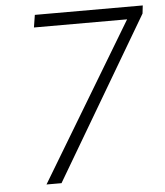

<svg xmlns="http://www.w3.org/2000/svg" viewBox="-52 -757 690 803"><g transform="rotate(-5 293.5 -355.5)"><path d="M573.2 -677.2 173.8 0H110.8L506.8 -658.7H115.7L124 -710.9H577.1Z"/></g></svg>

Font: Roboto Mono Light
Style: Italic
Weight: 300
Designer: Google
Version: Version 2.000985; 2015; ttfautohint (v1.3)